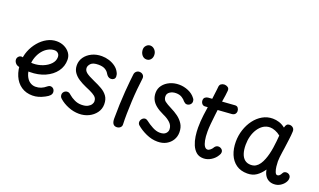

<svg xmlns="http://www.w3.org/2000/svg" viewBox="-80 -1250 2875 1730"><g transform="rotate(20 1357.5 -385.0)"><path d="M49 -212Q40 -220 34.5 -230.5Q29 -241 29 -254Q30 -271 42.5 -283Q55 -295 73 -293Q81 -292 91.5 -286.5Q102 -281 124 -275.5Q146 -270 186 -270Q234 -270 278 -287.5Q322 -305 349.5 -334.5Q377 -364 377 -400Q377 -423 363 -436Q349 -449 329 -449Q298 -449 268.5 -433Q239 -417 216.5 -389Q194 -361 180.5 -323.5Q167 -286 167 -243Q167 -187 182.5 -151Q198 -115 223 -98Q248 -81 277 -81Q305 -81 329.5 -90.5Q354 -100 380 -122Q386 -127 392 -129.5Q398 -132 405 -132Q417 -132 426.5 -126Q436 -120 441 -110Q446 -100 446 -88Q446 -72 434 -58Q422 -44 393 -29Q363 -13 335 -5Q307 3 278 3Q216 3 170.5 -28Q125 -59 101 -115Q77 -171 77 -245Q77 -301 97 -352Q117 -403 151.5 -444Q186 -485 229.5 -508.5Q273 -532 320 -532Q360 -532 393 -516Q426 -500 446.5 -472Q467 -444 467 -407Q467 -344 430.5 -294.5Q394 -245 330 -216.5Q266 -188 184 -188Q162 -188 140 -189.5Q118 -191 99.5 -194Q81 -197 68 -201.5Q55 -206 49 -212Z M920 -456Q926 -446 928.5 -435.5Q931 -425 931 -416Q931 -399 919.5 -389.5Q908 -380 892 -380Q876 -380 864 -389.5Q852 -399 843 -415Q832 -435 808.5 -448.5Q785 -462 745 -462Q693 -462 673 -441Q653 -420 653 -399Q653 -374 675.5 -355.5Q698 -337 759 -310Q801 -292 836.5 -271.5Q872 -251 893.5 -221Q915 -191 915 -144Q915 -98 888.5 -62Q862 -26 820 -6Q778 14 729 14Q676 14 625.5 -6.5Q575 -27 540 -58Q528 -68 525 -77.5Q522 -87 522 -95Q522 -112 535 -124.5Q548 -137 566 -137Q577 -137 586 -131.5Q595 -126 607 -115Q621 -102 653 -86Q685 -70 721 -70Q760 -70 782 -82Q804 -94 813.5 -109.5Q823 -125 823 -138Q823 -158 813 -172.5Q803 -187 777.5 -201.5Q752 -216 706 -235Q667 -252 634.5 -273Q602 -294 582 -323Q562 -352 562 -392Q562 -435 586.5 -469.5Q611 -504 653 -524.5Q695 -545 748 -545Q783 -545 817 -534.5Q851 -524 878.5 -504Q906 -484 920 -456Z M1069 -486Q1071 -505 1084 -516.5Q1097 -528 1113 -528Q1136 -528 1149.5 -513.5Q1163 -499 1159 -476Q1153 -431 1147.5 -373.5Q1142 -316 1139 -254.5Q1136 -193 1135 -135Q1134 -77 1136 -32Q1137 -13 1123 -1Q1109 11 1089 11Q1066 11 1054.5 -5.5Q1043 -22 1043 -56Q1043 -123 1045.5 -189.5Q1048 -256 1052.5 -315Q1057 -374 1061.5 -418.5Q1066 -463 1069 -486ZM1072 -730Q1072 -744 1079.5 -756.5Q1087 -769 1099 -776.5Q1111 -784 1124 -784Q1150 -784 1168.5 -763.5Q1187 -743 1187 -714Q1187 -688 1172 -671Q1157 -654 1133 -654Q1107 -654 1089.5 -675.5Q1072 -697 1072 -730Z M1647 -471Q1654 -463 1656 -455Q1658 -447 1658 -440Q1658 -428 1651.5 -418.5Q1645 -409 1635 -403.5Q1625 -398 1614 -398Q1604 -398 1596 -403Q1588 -408 1581 -415Q1571 -430 1547.5 -445Q1524 -460 1489 -460Q1456 -460 1432 -444Q1408 -428 1408 -402Q1408 -371 1428.5 -355Q1449 -339 1495 -316Q1530 -299 1562.5 -275.5Q1595 -252 1616.5 -218.5Q1638 -185 1638 -138Q1638 -98 1618.5 -65Q1599 -32 1563.5 -12Q1528 8 1479 8Q1424 8 1370 -16.5Q1316 -41 1278 -74Q1271 -80 1268 -87.5Q1265 -95 1265 -102Q1265 -120 1278 -134.5Q1291 -149 1308 -149Q1313 -149 1318.5 -147Q1324 -145 1331 -140Q1363 -115 1400.5 -95Q1438 -75 1472 -75Q1510 -75 1527.5 -92.5Q1545 -110 1545 -132Q1545 -168 1517.5 -194.5Q1490 -221 1446 -240Q1400 -261 1370.5 -285Q1341 -309 1327.5 -337.5Q1314 -366 1314 -400Q1314 -442 1338.5 -474Q1363 -506 1403 -524Q1443 -542 1489 -542Q1536 -542 1579 -523.5Q1622 -505 1647 -471Z M1774 -437Q1756 -436 1745 -449.5Q1734 -463 1734 -481Q1734 -501 1747 -510.5Q1760 -520 1774 -521L2024 -539Q2045 -541 2055 -527Q2065 -513 2065 -497Q2065 -480 2055 -468.5Q2045 -457 2025 -455ZM1826 -639Q1827 -662 1841 -672Q1855 -682 1873 -682Q1890 -682 1905.5 -672Q1921 -662 1919 -639Q1918 -622 1914 -594Q1910 -566 1905 -536Q1900 -506 1897 -482Q1892 -442 1886.5 -396Q1881 -350 1877 -307Q1873 -264 1873 -234Q1873 -182 1880 -147.5Q1887 -113 1899 -96Q1911 -79 1927 -79Q1941 -79 1954.5 -91Q1968 -103 1971 -109Q1980 -125 1990 -132Q2000 -139 2013 -139Q2030 -139 2043.5 -128Q2057 -117 2057 -99Q2057 -92 2054.5 -84.5Q2052 -77 2047 -70Q2028 -36 1992.5 -14Q1957 8 1919 8Q1877 8 1850.5 -15Q1824 -38 1808.5 -75Q1793 -112 1787 -154.5Q1781 -197 1781 -237Q1781 -297 1789 -359Q1797 -421 1806 -479Q1809 -497 1812 -521.5Q1815 -546 1818 -570.5Q1821 -595 1823.5 -614Q1826 -633 1826 -639Z M2144 -234Q2144 -293 2162 -348.5Q2180 -404 2213 -448Q2246 -492 2290.5 -517.5Q2335 -543 2388 -543Q2418 -543 2448.5 -533.5Q2479 -524 2508 -501Q2513 -523 2522.5 -532.5Q2532 -542 2548 -542Q2568 -542 2582 -529.5Q2596 -517 2595 -494Q2594 -463 2588 -417.5Q2582 -372 2576 -327Q2574 -313 2570 -287.5Q2566 -262 2563.5 -237Q2561 -212 2561 -197Q2561 -178 2564 -149.5Q2567 -121 2575.5 -99Q2584 -77 2598 -77Q2609 -77 2618 -85Q2627 -93 2635 -109Q2640 -120 2649.5 -124.5Q2659 -129 2669 -129Q2680 -129 2690 -123.5Q2700 -118 2705.5 -108.5Q2711 -99 2710 -85Q2710 -66 2695 -44Q2680 -22 2654 -6.5Q2628 9 2595 9Q2567 9 2545 -3Q2523 -15 2509 -37.5Q2495 -60 2490 -92Q2460 -48 2424 -23.5Q2388 1 2338 1Q2274 1 2231 -29.5Q2188 -60 2166 -113Q2144 -166 2144 -234ZM2237 -238Q2237 -189 2248.5 -154.5Q2260 -120 2283 -101.5Q2306 -83 2341 -83Q2369 -83 2389 -95.5Q2409 -108 2424 -130Q2439 -152 2450 -181Q2460 -206 2467.5 -236Q2475 -266 2480 -298.5Q2485 -331 2488 -362Q2491 -393 2493 -419Q2469 -439 2441.5 -449.5Q2414 -460 2392 -460Q2356 -460 2327.5 -441.5Q2299 -423 2278.5 -391.5Q2258 -360 2247.5 -320.5Q2237 -281 2237 -238Z"/></g></svg>

Font: Playpen Sans Deva
Style: Regular
Weight: 400
Designer: Pooja Saxena, Gunjan Panchal, Laura Meseguer, Veronika Burian, José Scaglione
Foundry: TypeTogether
Version: Version 2.000